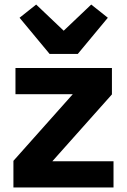

<svg xmlns="http://www.w3.org/2000/svg" viewBox="-20 -824 558 844"><path d="M39 0V-117L300 -410H48V-525H472V-409L210 -115H479V0ZM198 -587 66 -746 139 -804 260 -689 381 -804 454 -746 322 -587Z"/></svg>

Font: IBM Plex Sans Hebrew
Style: Bold
Weight: 700
Designer: Mike Abbink, Paul van der Laan, Pieter van Rosmalen, Yanek Iontef
Foundry: Bold Monday
Version: Version 1.2